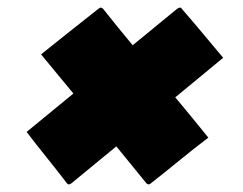

<svg xmlns="http://www.w3.org/2000/svg" viewBox="-20 -559 640 505"><path d="M50 -212Q81 -237 111.5 -262.5Q142 -288 173 -313Q152 -339 130.5 -364.5Q109 -390 88 -416Q124 -445 162.5 -475.5Q201 -506 239 -536Q242 -539 245 -539Q248 -539 251 -536Q270 -512 289.5 -488Q309 -464 329 -440Q358 -464 387.5 -488Q417 -512 446 -536Q451 -539 453 -539Q457 -539 458 -536Q486 -504 513 -471.5Q540 -439 567 -407L441 -303Q463 -277 484.5 -250.5Q506 -224 528 -197Q491 -169 452.5 -137.5Q414 -106 377 -77Q374 -74 371 -74Q368 -74 365 -77Q345 -101 325.5 -125.5Q306 -150 286 -174L168 -77Q164 -74 161 -74Q158 -74 156 -77Q130 -111 103 -144.5Q76 -178 50 -212Z"/></svg>

Font: Recursive Mn Lnr St Blk
Style: Italic
Weight: 900
Italic angle: -15°
Monospace: yes
Version: Version 1.079;hotconv 1.0.112;makeotfexe 2.5.65598; ttfautoh